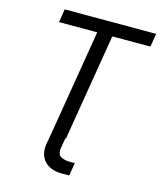

<svg xmlns="http://www.w3.org/2000/svg" viewBox="-134 -823 937 1123"><g transform="rotate(15 335.0 -262.0)"><path d="M315.4 0 305.7 58.6Q298.3 101.1 321.8 113.8Q345.2 126.5 379.4 126H406.2L393.6 204.1H345.2Q315.4 204.1 289.6 195.1Q263.7 186 245.4 167.7Q227.1 149.4 219.2 122.3Q211.4 95.2 217.3 59.6L227.5 0ZM103.5 -647 116.7 -727.5H670.4L657.2 -647H426.3L319.3 0H228L335 -647Z"/></g></svg>

Font: Inter 20pt
Style: Italic
Weight: 400
Italic angle: -9.3988°
Version: Version 4.001;git-66647c0bb